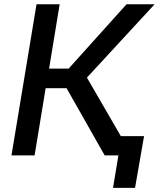

<svg xmlns="http://www.w3.org/2000/svg" viewBox="-20 -748 764 924"><path d="M35.2 0 155.8 -727.5H267.1L216.3 -418H310.5L588.9 -727.5H724.1L398.4 -374.5L615.2 0H483.9L300.3 -323.7H199.7L146.5 0ZM523.9 156.2 549.8 0H511.2L526.4 -92.8H673.3L629.9 156.2Z"/></svg>

Font: Inter Medium
Style: Italic
Weight: 500
Italic angle: -9.3988°
Designer: Rasmus Andersson
Foundry: rsms
Version: Version 4.001;git-66647c0bb